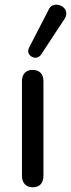

<svg xmlns="http://www.w3.org/2000/svg" viewBox="-20 -788 301 813"><path d="M118 5Q97 5 85 -8Q73 -21 73 -44V-443Q73 -467 85 -479.5Q97 -492 118 -492Q140 -492 152 -479.5Q164 -467 164 -443V-44Q164 -21 152.5 -8Q141 5 118 5ZM154 -557Q146 -546 135.5 -544Q125 -542 115 -547.5Q105 -553 101 -563Q97 -573 103 -586L185 -745Q192 -761 204 -765.5Q216 -770 228.5 -767Q241 -764 250 -755.5Q259 -747 260.5 -734.5Q262 -722 254 -709Z"/></svg>

Font: Nunito Medium
Style: Regular
Weight: 500
Designer: Vernon Adams
Foundry: Vernon Adams
Version: Version 3.602